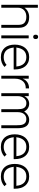

<svg xmlns="http://www.w3.org/2000/svg" viewBox="1737 -2623 896 4410"><g transform="rotate(90 2185.0 -418.0)"><path d="M618 -407V0H551V-392Q551 -430 543 -463.5Q535 -497 514 -521.5Q493 -546 456.5 -560.5Q420 -575 363 -575Q321 -575 284 -563Q247 -551 218.5 -526.5Q190 -502 173.5 -465Q157 -428 157 -379V0H90V-840H157V-534H159Q194 -584 249.5 -612Q305 -640 374 -640Q438 -640 484 -623Q530 -606 560 -575.5Q590 -545 604 -502Q618 -459 618 -407Z M877 -789Q877 -762 864 -747Q851 -732 827 -732Q803 -732 790 -747Q777 -762 777 -789Q777 -816 790 -831Q803 -846 827 -846Q852 -846 864.5 -831Q877 -816 877 -789ZM860 0H793V-629H860Z M1575 -310Q1575 -302 1575 -296Q1575 -290 1574 -284H1066L1073 -278Q1098 -55 1297 -55Q1348 -55 1391.5 -72Q1435 -89 1470 -121L1517 -73Q1474 -32 1418.5 -11Q1363 10 1297 10Q1222 10 1167 -14Q1112 -38 1076 -80.5Q1040 -123 1022.5 -182Q1005 -241 1005 -310Q1005 -383 1024.5 -444Q1044 -505 1080.5 -548.5Q1117 -592 1170.5 -616Q1224 -640 1292 -640Q1364 -640 1417 -615.5Q1470 -591 1505 -547.5Q1540 -504 1557.5 -443Q1575 -382 1575 -310ZM1513 -346 1506 -353Q1498 -456 1444 -515.5Q1390 -575 1293 -575Q1194 -575 1140 -515Q1086 -455 1074 -353L1067 -346Z M2010 -561H1993Q1956 -561 1919.5 -547.5Q1883 -534 1853.5 -504Q1824 -474 1805.5 -426.5Q1787 -379 1787 -311V0H1720V-630H1787V-493H1789Q1802 -529 1824 -556Q1846 -583 1874 -601Q1902 -619 1935 -628Q1968 -637 2003 -637H2010Z M2925 -376 2924 0H2857V-351Q2857 -395 2853 -435.5Q2849 -476 2834.5 -507Q2820 -538 2792 -556.5Q2764 -575 2715 -575Q2674 -575 2643.5 -558.5Q2613 -542 2593.5 -515Q2574 -488 2565 -453Q2556 -418 2556 -381V0H2488V-377Q2488 -417 2483 -453Q2478 -489 2463 -516.5Q2448 -544 2420 -560Q2392 -576 2347 -576Q2312 -576 2282.5 -561Q2253 -546 2232 -519.5Q2211 -493 2199.5 -457.5Q2188 -422 2188 -380V0H2120V-630H2188V-530H2190Q2216 -584 2263 -612Q2310 -640 2364 -640Q2422 -640 2468.5 -608.5Q2515 -577 2540 -526H2542Q2574 -579 2625 -609.5Q2676 -640 2731 -640Q2828 -640 2876.5 -576Q2925 -512 2925 -376Z M3635 -310Q3635 -302 3635 -296Q3635 -290 3634 -284H3126L3133 -278Q3158 -55 3357 -55Q3408 -55 3451.5 -72Q3495 -89 3530 -121L3577 -73Q3534 -32 3478.5 -11Q3423 10 3357 10Q3282 10 3227 -14Q3172 -38 3136 -80.5Q3100 -123 3082.5 -182Q3065 -241 3065 -310Q3065 -383 3084.5 -444Q3104 -505 3140.5 -548.5Q3177 -592 3230.5 -616Q3284 -640 3352 -640Q3424 -640 3477 -615.5Q3530 -591 3565 -547.5Q3600 -504 3617.5 -443Q3635 -382 3635 -310ZM3573 -346 3566 -353Q3558 -456 3504 -515.5Q3450 -575 3353 -575Q3254 -575 3200 -515Q3146 -455 3134 -353L3127 -346Z M4315 -310Q4315 -302 4315 -296Q4315 -290 4314 -284H3806L3813 -278Q3838 -55 4037 -55Q4088 -55 4131.5 -72Q4175 -89 4210 -121L4257 -73Q4214 -32 4158.5 -11Q4103 10 4037 10Q3962 10 3907 -14Q3852 -38 3816 -80.5Q3780 -123 3762.5 -182Q3745 -241 3745 -310Q3745 -383 3764.5 -444Q3784 -505 3820.5 -548.5Q3857 -592 3910.5 -616Q3964 -640 4032 -640Q4104 -640 4157 -615.5Q4210 -591 4245 -547.5Q4280 -504 4297.5 -443Q4315 -382 4315 -310ZM4253 -346 4246 -353Q4238 -456 4184 -515.5Q4130 -575 4033 -575Q3934 -575 3880 -515Q3826 -455 3814 -353L3807 -346Z"/></g></svg>

Font: TypoPRO Sinkin Sans
Style: 300 Light
Weight: 300
Designer: Keith Bates
Foundry: K-Type
Version: Sinkin Sans (version 1.0)  by Keith Bates   •   © 2014   www